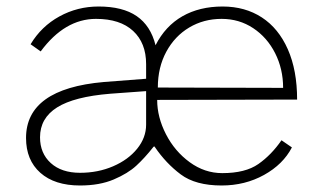

<svg xmlns="http://www.w3.org/2000/svg" viewBox="-20 -560 993 590"><path d="M663 -28Q734 -28 774 -56Q814 -84 845 -129L877 -107Q850 -55 791.5 -22.5Q733 10 661 10Q581 10 535.5 -24Q490 -58 456 -108Q454 -112 451 -108Q425 -75 399 -51Q373 -27 329.5 -8.5Q286 10 226 10Q148 10 104 -29Q60 -68 60 -136Q60 -287 299 -308L429 -318V-363Q429 -428 389 -465Q349 -502 275 -502Q179 -502 105 -402L74 -424Q107 -479 162.5 -509.5Q218 -540 283 -540Q357 -540 400 -510.5Q443 -481 458 -421Q488 -480 540.5 -510Q593 -540 664 -540Q733 -540 784.5 -506.5Q836 -473 864.5 -408.5Q893 -344 893 -254L463 -253Q463 -200 490 -147.5Q517 -95 563 -61.5Q609 -28 663 -28ZM465 -291 850 -290Q850 -348 825.5 -396.5Q801 -445 758 -473.5Q715 -502 661 -502Q606 -502 561.5 -475.5Q517 -449 491 -401Q465 -353 465 -291ZM319 -272Q208 -263 155.5 -230Q103 -197 103 -138Q103 -89 136 -59Q169 -29 226 -29Q281 -29 327.5 -49Q374 -69 401.5 -103Q429 -137 429 -177V-280Z"/></svg>

Font: Morrison Thin
Style: Regular
Weight: 100
Designer: Pablo Impallari, Rodrigo Fuenzalida (Modified by Dan O. Williams)
Version: Version 0.03;June 6, 2019;FontCreator 11.5.0.2425 64-bit; tt